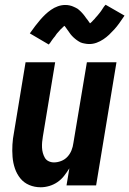

<svg xmlns="http://www.w3.org/2000/svg" viewBox="-20 -783 546 811"><path d="M152 8Q126 8 103.5 -1.5Q81 -11 66 -29.5Q51 -48 43 -71.5Q35 -95 33 -120.5Q31 -146 32.5 -172Q34 -198 39 -223L88 -520H213L161 -206Q159 -195 158 -183Q157 -171 157.5 -159.5Q158 -148 161 -137Q164 -126 169.5 -116.5Q175 -107 185.5 -102Q196 -97 208 -97Q223 -97 238.5 -103Q254 -109 265 -121Q276 -133 282 -148Q288 -163 290 -179L347 -520H472L386 0H261L273 -72Q263 -56 251 -40.5Q239 -25 223 -14Q207 -3 188.5 2.5Q170 8 152 8ZM186 -595 106 -642Q118 -659 129 -673.5Q140 -688 150.5 -700Q161 -712 171.5 -722Q182 -732 195.5 -741.5Q209 -751 224.5 -756.5Q240 -762 256 -762Q261 -762 265.5 -761.5Q270 -761 274.5 -760Q279 -759 283.5 -757.5Q288 -756 292 -754Q296 -752 300.5 -750Q305 -748 308.5 -745.5Q312 -743 315 -740Q318 -737 322 -733.5Q326 -730 328.5 -726.5Q331 -723 334 -720Q337 -717 339 -713.5Q341 -710 343.5 -707Q346 -704 349.5 -699.5Q353 -695 355.5 -691Q358 -687 360.5 -684Q363 -681 363 -679H354Q353 -679 353 -680L357 -682Q360 -684 363 -686.5Q366 -689 368.5 -691.5Q371 -694 372.5 -696Q374 -698 376 -699.5Q378 -701 379.5 -703Q381 -705 383 -707.5Q385 -710 387 -712Q389 -714 391.5 -717Q394 -720 396 -722.5Q398 -725 400.5 -728Q403 -731 405.5 -734.5Q408 -738 410 -741Q412 -744 414.5 -748Q417 -752 419.5 -755.5Q422 -759 426 -763L506 -717Q494 -699 483.5 -684.5Q473 -670 462.5 -658.5Q452 -647 441 -636.5Q430 -626 416.5 -617Q403 -608 388 -602.5Q373 -597 357 -597Q352 -597 347.5 -597.5Q343 -598 338 -599Q333 -600 328.5 -601Q324 -602 320 -604Q316 -606 312 -608.5Q308 -611 304.5 -613.5Q301 -616 298 -618.5Q295 -621 291 -624.5Q287 -628 284 -631.5Q281 -635 278 -638.5Q275 -642 273 -645.5Q271 -649 268.5 -652Q266 -655 263 -659.5Q260 -664 257 -668Q254 -672 251.5 -675Q249 -678 249 -680Q250 -680 252.5 -679.5Q255 -679 257 -679H259Q259 -678 255.5 -676Q252 -674 249 -671.5Q246 -669 244 -666.5Q242 -664 240 -662.5Q238 -661 236 -659Q234 -657 232.5 -655Q231 -653 229 -651Q227 -649 225 -646.5Q223 -644 220.5 -641.5Q218 -639 216.5 -636Q215 -633 212.5 -630Q210 -627 207.5 -624Q205 -621 202.5 -617.5Q200 -614 197.5 -610.5Q195 -607 192.5 -603Q190 -599 186 -595Z"/></svg>

Font: Iosevka Term Curly XBd Obl
Style: Regular
Weight: 800
Italic angle: -9°
Designer: Belleve Invis
Foundry: Belleve Invis
Version: Version 32.3.0